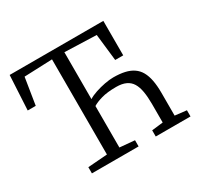

<svg xmlns="http://www.w3.org/2000/svg" viewBox="-155 -936 1172 1129"><g transform="rotate(-30 430.5 -371.5)"><path d="M164 0V-42L296 -52V-698L105.5 -690.5L76.5 -509H22L34.5 -743H670.5V-509H616L595.5 -690.5L380 -698V-379.5Q400 -392.5 431.5 -403Q463 -413.5 496 -419.8Q529 -426 554.5 -426Q598.5 -426 631.5 -418.5Q664.5 -411 688.2 -394.8Q712 -378.5 726.5 -352.8Q741 -327 748 -290.5Q755 -254 755 -206V-51L833.5 -42V0H597.5V-42L674 -51V-176Q674 -224.5 667.8 -261Q661.5 -297.5 647 -321.2Q632.5 -345 606.5 -357Q580.5 -369 541.5 -369Q481 -369 441.5 -357.8Q402 -346.5 380 -332.5V-51L481 -42V0Z"/></g></svg>

Font: Merriweather 24pt Light
Style: Regular
Weight: 300
Designer: Eben Sorkin
Foundry: Eben Sorkin
Version: Version 2.100